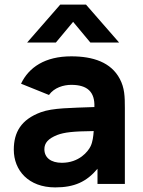

<svg xmlns="http://www.w3.org/2000/svg" viewBox="-20 -800 623 835"><path d="M71.5 -436 193 -387C215.5 -419 256.5 -431 290 -431C360.5 -431 393 -400 390.5 -334.5C288.5 -330.5 210 -331 158 -312C71 -280 40 -224 40 -149C40 -59 104 15 220 15C303 15 356 -9 404 -66V0H523V-330C523 -380 522 -417.5 501 -457C463 -529 385 -555 290 -555C176 -555 105.5 -507.5 71.5 -436ZM98 -615H223L298 -705L373 -615H498L354 -780H242ZM173 -151C173 -178 189 -197 229 -213C260 -224.5 296.5 -229 387.5 -230C386 -207.5 383 -182.5 374 -164C363 -141 324 -92 249 -92C202 -92 173 -114 173 -151Z"/></svg>

Font: Eudonet ExtraBold
Style: Regular
Weight: 800
Designer: Mikhail Sharanda
Foundry: Mikhail Sharanda
Version: Version 4.503;Glyphs 3.1.2 (3151)